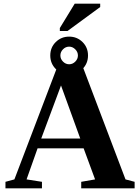

<svg xmlns="http://www.w3.org/2000/svg" viewBox="-20 -1028 762 1048"><path d="M209 -35.6V0H9.8V-35.6L58.6 -48.8L291.5 -660.2H433.1L665 -48.8L714.8 -35.6V0H423.3V-35.6L499 -48.8L436.5 -218.3H185.1L125 -48.8ZM313 -561.5 205.1 -272H418ZM357.4 -621.1Q314.9 -621.1 284.7 -651.1Q254.4 -681.2 254.4 -725.1Q254.4 -769 284.4 -798.6Q314.5 -828.1 357.4 -828.1Q400.4 -828.1 430.4 -798.6Q460.4 -769 460.4 -725.1Q460.4 -681.6 430.4 -651.4Q400.4 -621.1 357.4 -621.1ZM357.4 -773.4Q338.4 -773.4 324 -759Q309.6 -744.6 309.6 -725.1Q309.6 -706.1 324 -691.7Q338.4 -677.2 357.4 -677.2Q376.5 -677.2 390.9 -691.7Q405.3 -706.1 405.3 -725.1Q405.3 -744.6 390.6 -759Q376 -773.4 357.4 -773.4ZM306.6 -858.9V-875L387.7 -1007.8H526.9V-989.7L348.6 -858.9Z"/></svg>

Font: Tinos
Style: Bold
Weight: 700
Designer: Steve Matteson
Foundry: Monotype Imaging Inc.
Version: Version 1.23